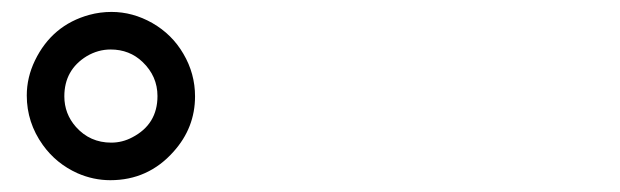

<svg xmlns="http://www.w3.org/2000/svg" viewBox="-20 -874 1040 322"><path d="M167 -854Q202.6 -854 235.4 -835.4Q268.6 -816.4 287.6 -783.7Q307.1 -750.5 307.1 -712.4Q307.1 -659.7 271 -619.6Q228.5 -571.8 165 -571.8Q136.7 -571.8 109.9 -583.5Q74.2 -599.6 51.8 -630.9Q24.9 -668.5 24.9 -713.9Q24.9 -744.1 38.6 -772.5Q67.4 -832 129.9 -849.1Q147.9 -854 167 -854ZM165.5 -791Q144.5 -791 125.5 -779.8Q87.9 -756.8 87.9 -712.4Q87.9 -683.1 107.4 -661.1Q130.9 -634.8 166.5 -634.8Q185.1 -634.8 201.7 -643.6Q244.1 -665.5 244.1 -712.9Q244.1 -746.1 219.2 -770Q197.3 -791 165.5 -791Z"/></svg>

Font: BIZ UDGothic
Style: Bold
Weight: 700
Monospace: yes
Designer: TypeBank Co., Ltd.
Foundry: Morisawa Inc.
Version: Version 1.05